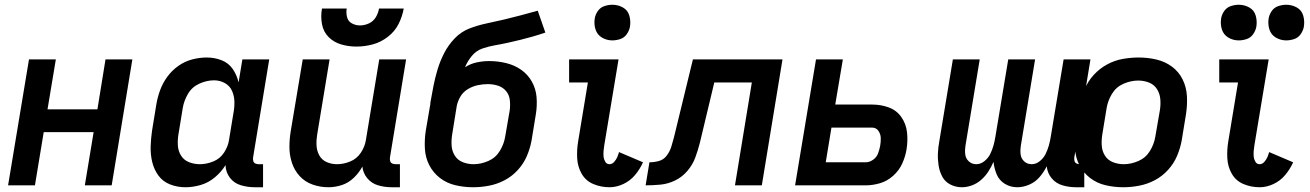

<svg xmlns="http://www.w3.org/2000/svg" viewBox="-20 -780 5512 808"><path d="M14 0H127L164 -224H374L337 0H450L537 -530H424L390 -320H180L215 -530H102Z M760 8Q792 8 824.5 -1.5Q857 -11 884 -33.5Q911 -56 929 -85Q930 -55 947.5 -32Q965 -9 993.5 -0.5Q1022 8 1052 8H1087V-89H1068Q1061 -89 1054.5 -92Q1048 -95 1046 -102Q1044 -109 1045 -117L1113 -530H1000L984 -433Q977 -464 959.5 -489.5Q942 -515 912.5 -526.5Q883 -538 850 -538Q820 -538 789 -530Q758 -522 731 -503Q704 -484 684.5 -457.5Q665 -431 654 -401Q643 -371 638 -341L620 -231Q615 -197 614 -163.5Q613 -130 620.5 -98.5Q628 -67 646.5 -41.5Q665 -16 695.5 -4Q726 8 760 8ZM821 -89Q797 -89 775.5 -97.5Q754 -106 742 -125Q730 -144 728.5 -167.5Q727 -191 731 -215L749 -325Q754 -356 771 -385Q788 -414 819 -428Q850 -442 881 -442Q905 -442 926 -430.5Q947 -419 956.5 -397.5Q966 -376 966.5 -351.5Q967 -327 962 -302L944 -192Q940 -164 923 -138Q906 -112 877.5 -100.5Q849 -89 821 -89Z M1362 8Q1390 8 1418 -1Q1446 -10 1468.5 -31.5Q1491 -53 1505 -79Q1508 -51 1526 -29.5Q1544 -8 1571.5 0Q1599 8 1628 8H1663V-89H1644Q1637 -89 1630.5 -92Q1624 -95 1622 -102Q1620 -109 1621 -117L1689 -530H1576L1520 -192Q1516 -164 1499 -138Q1482 -112 1454 -100.5Q1426 -89 1398 -89Q1375 -89 1354.5 -98Q1334 -107 1323.5 -126.5Q1313 -146 1312 -169Q1311 -192 1315 -215L1367 -530H1254L1204 -231Q1198 -196 1198 -161.5Q1198 -127 1208.5 -95Q1219 -63 1241 -39Q1263 -15 1295 -3.5Q1327 8 1362 8ZM1480 -584Q1514 -584 1548 -593Q1582 -602 1611.5 -624.5Q1641 -647 1657 -678.5Q1673 -710 1679 -744H1575Q1572 -725 1561.5 -707.5Q1551 -690 1532.5 -681.5Q1514 -673 1495 -673Q1477 -673 1461 -681.5Q1445 -690 1440.5 -708Q1436 -726 1439 -744H1335Q1329 -711 1335 -678.5Q1341 -646 1363 -624Q1385 -602 1416 -593Q1447 -584 1480 -584Z M1971 8Q2004 8 2038 1.5Q2072 -5 2103.5 -21.5Q2135 -38 2159.5 -65Q2184 -92 2197.5 -124Q2211 -156 2217 -189L2235 -299Q2241 -336 2238 -371.5Q2235 -407 2218 -437Q2201 -467 2173 -486.5Q2145 -506 2110 -514.5Q2075 -523 2039 -523Q2013 -523 1986.5 -517.5Q1960 -512 1937 -497Q1947 -522 1965.5 -544.5Q1984 -567 2010.5 -576Q2037 -585 2063.5 -589.5Q2090 -594 2117 -600Q2144 -606 2170.5 -612.5Q2197 -619 2223 -626.5Q2249 -634 2275 -643L2243 -735Q2207 -725 2171.5 -715.5Q2136 -706 2100 -697.5Q2064 -689 2028 -681.5Q1992 -674 1956.5 -660.5Q1921 -647 1894 -619Q1867 -591 1849.5 -557Q1832 -523 1821.5 -488Q1811 -453 1804 -417.5Q1797 -382 1791 -347Q1791 -346 1791 -344.5Q1791 -343 1791 -342L1772 -231Q1766 -193 1768 -155Q1770 -117 1786.5 -85Q1803 -53 1831.5 -31Q1860 -9 1896.5 -0.5Q1933 8 1971 8ZM1973 -89Q1949 -89 1927.5 -97.5Q1906 -106 1894 -125Q1882 -144 1880.5 -167.5Q1879 -191 1883 -215L1902 -333Q1906 -354 1917.5 -373.5Q1929 -393 1949 -405Q1969 -417 1990.5 -421.5Q2012 -426 2033 -426Q2055 -426 2075.5 -419.5Q2096 -413 2109.5 -397Q2123 -381 2125.5 -359Q2128 -337 2125 -315L2106 -205Q2101 -174 2083.5 -145Q2066 -116 2035 -102.5Q2004 -89 1973 -89Z M2545 8Q2574 8 2603 -5.5Q2632 -19 2652.5 -43.5Q2673 -68 2686 -97L2585 -140Q2582 -129 2577.5 -118.5Q2573 -108 2564.5 -98.5Q2556 -89 2545 -89Q2533 -89 2527 -99.5Q2521 -110 2520 -121.5Q2519 -133 2520 -145Q2521 -157 2523 -169L2583 -530H2375V-433H2454L2413 -185Q2407 -149 2409 -113.5Q2411 -78 2428 -48.5Q2445 -19 2477 -5.5Q2509 8 2545 8ZM2557 -610Q2573 -610 2590 -615.5Q2607 -621 2617.5 -636Q2628 -651 2631 -667Q2635 -691 2628.5 -714Q2622 -737 2601.5 -748.5Q2581 -760 2557 -760Q2541 -760 2524 -754.5Q2507 -749 2496.5 -734.5Q2486 -720 2483 -703Q2479 -679 2486 -656.5Q2493 -634 2513 -622Q2533 -610 2557 -610Z M2697 0Q2728 0 2759.5 -3Q2791 -6 2821 -20.5Q2851 -35 2873 -61Q2895 -87 2906 -117Q2917 -147 2925 -178L2986 -433H3144L3073 0H3186L3273 -530H2896L2816 -201Q2811 -182 2805 -162.5Q2799 -143 2786 -125.5Q2773 -108 2753 -102.5Q2733 -97 2713 -97Z M3326 0H3623Q3653 0 3683.5 -9Q3714 -18 3739 -40.5Q3764 -63 3777 -92Q3790 -121 3795 -151Q3801 -188 3797 -223.5Q3793 -259 3773 -287.5Q3753 -316 3720 -328Q3687 -340 3650 -340H3495L3527 -530H3414ZM3455 -97 3479 -243H3650Q3667 -243 3676.5 -229.5Q3686 -216 3686.5 -199.5Q3687 -183 3684 -166Q3681 -150 3675 -134Q3669 -118 3654 -107.5Q3639 -97 3623 -97Z M4028 8Q4049 8 4070.5 0Q4092 -8 4109.5 -23.5Q4127 -39 4139.5 -58.5Q4152 -78 4161 -99Q4164 -71 4174.5 -46Q4185 -21 4208.5 -6.5Q4232 8 4261 8Q4286 8 4311.5 -3Q4337 -14 4355 -35Q4373 -56 4385 -80Q4388 -51 4406 -29.5Q4424 -8 4451.5 0Q4479 8 4508 8H4543V-89H4524Q4517 -89 4510.5 -92Q4504 -95 4502 -102Q4500 -109 4501 -117L4569 -530H4456L4402 -205Q4399 -186 4394 -168Q4389 -150 4380.5 -132.5Q4372 -115 4356 -102Q4340 -89 4322 -89Q4303 -89 4290 -101Q4277 -113 4275 -131Q4273 -149 4276 -167L4336 -530H4223L4169 -205Q4166 -186 4161 -168Q4156 -150 4147.5 -132.5Q4139 -115 4123 -102Q4107 -89 4088 -89Q4070 -89 4057 -101Q4044 -113 4042 -131Q4040 -149 4043 -167L4103 -530H3990L3933 -186Q3928 -160 3927 -134Q3926 -108 3930 -83Q3934 -58 3945.5 -36.5Q3957 -15 3979.5 -3.5Q4002 8 4028 8Z M4707 8Q4740 8 4774 1.5Q4808 -5 4839.5 -21.5Q4871 -38 4895.5 -65Q4920 -92 4933.5 -124Q4947 -156 4953 -189L4971 -299Q4977 -337 4975 -375Q4973 -413 4957 -445.5Q4941 -478 4912 -499.5Q4883 -521 4846.5 -529.5Q4810 -538 4772 -538Q4739 -538 4705 -532Q4671 -526 4639.5 -509Q4608 -492 4583.5 -465.5Q4559 -439 4545.5 -406.5Q4532 -374 4526 -341L4508 -231Q4502 -193 4504 -155Q4506 -117 4522.5 -85Q4539 -53 4567.5 -31Q4596 -9 4632.5 -0.5Q4669 8 4707 8ZM4709 -89Q4685 -89 4663.5 -97.5Q4642 -106 4630 -125Q4618 -144 4616.5 -167.5Q4615 -191 4619 -215L4637 -325Q4642 -356 4659.5 -385Q4677 -414 4708 -427.5Q4739 -441 4770 -441Q4794 -441 4815.5 -432.5Q4837 -424 4849 -405Q4861 -386 4863 -362.5Q4865 -339 4861 -315L4842 -205Q4837 -174 4819.5 -145Q4802 -116 4771 -102.5Q4740 -89 4709 -89Z M5281 8Q5310 8 5339 -5.5Q5368 -19 5388.5 -43.5Q5409 -68 5422 -97L5321 -140Q5318 -129 5313.5 -118.5Q5309 -108 5300.5 -98.5Q5292 -89 5281 -89Q5269 -89 5263 -99.5Q5257 -110 5256 -121.5Q5255 -133 5256 -145Q5257 -157 5259 -169L5319 -530H5111V-433H5190L5149 -185Q5143 -149 5145 -113.5Q5147 -78 5164 -48.5Q5181 -19 5213 -5.5Q5245 8 5281 8ZM5393 -610Q5409 -610 5426 -615.5Q5443 -621 5453.5 -636Q5464 -651 5467 -667Q5471 -691 5464.5 -714Q5458 -737 5437.5 -748.5Q5417 -760 5393 -760Q5377 -760 5360 -754.5Q5343 -749 5332.5 -734.5Q5322 -720 5319 -703Q5315 -679 5322 -656.5Q5329 -634 5349 -622Q5369 -610 5393 -610ZM5193 -610Q5209 -610 5226 -615.5Q5243 -621 5253.5 -636Q5264 -651 5267 -667Q5271 -691 5264.5 -714Q5258 -737 5237.5 -748.5Q5217 -760 5193 -760Q5177 -760 5160 -754.5Q5143 -749 5132.5 -734.5Q5122 -720 5119 -703Q5115 -679 5122 -656.5Q5129 -634 5149 -622Q5169 -610 5193 -610Z"/></svg>

Font: Iosevka Sparkle Semibold
Style: Italic
Weight: 600
Italic angle: -9°
Designer: Belleve Invis
Foundry: Belleve Invis
Version: Version 4.5.0; ttfautohint (v1.8.3)